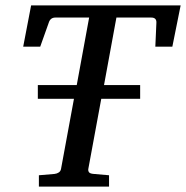

<svg xmlns="http://www.w3.org/2000/svg" viewBox="-20 -691 689 711"><path d="M618.2 -518.1H555.2L559.1 -606Q560.5 -626 540 -626H411.1L365.2 -376H499V-325.2H355L307.1 -65.9Q305.7 -58.6 309.6 -53.2Q313.5 -47.9 327.1 -46.9L383.8 -42V0H124V-42L182.1 -46.9Q190.9 -47.9 197.8 -52.5Q204.6 -57.1 206.1 -65.9L253.9 -325.2H120.1V-376H264.2L310.1 -626H185.1Q166 -626 160.2 -606L128.9 -518.1H65.9L95.2 -670.9H648.9Z"/></svg>

Font: Charis SIL Eur
Style: Italic
Weight: 400
Italic angle: -11°
Foundry: SIL International
Version: Version 5.000